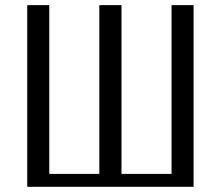

<svg xmlns="http://www.w3.org/2000/svg" viewBox="-20 -720 849 740"><path d="M726.1 -700.2V0H85V-700.2H169.9V-49.8H362.8V-700.2H448.2V-49.8H641.1V-700.2Z"/></svg>

Font: Pfennig
Style: Medium
Weight: 500
Version: Version 20120410 ; ttfautohint (v0.8)